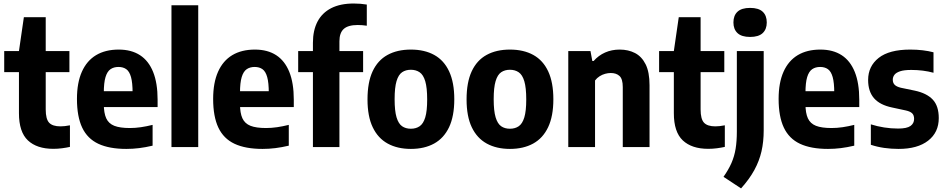

<svg xmlns="http://www.w3.org/2000/svg" viewBox="-20 -838 5389 1094"><path d="M284 10Q190 10 139 -38Q88 -86 88 -193V-547L116 -740H240.5V-214.5Q240.5 -159.5 260 -138.8Q279.5 -118 324.5 -118Q336.5 -118 349.8 -119.5Q363 -121 378.5 -124V-1Q358.5 3.5 333.5 6.8Q308.5 10 284 10ZM4 -427V-547H375.5V-427Z M700 10.5Q602.5 10.5 540.2 -18.8Q478 -48 448.2 -111Q418.5 -174 418.5 -274.5Q418.5 -366.5 446.5 -429.2Q474.5 -492 527.5 -523.8Q580.5 -555.5 656.5 -555.5Q728.5 -555.5 777.8 -523.5Q827 -491.5 852.5 -428Q878 -364.5 878 -270V-228H517V-318.5H759L735.5 -309Q735.5 -366.5 726.5 -398.8Q717.5 -431 699.5 -443.8Q681.5 -456.5 655 -456.5Q628.5 -456.5 609.8 -443.8Q591 -431 581.2 -398.8Q571.5 -366.5 571.5 -309.5V-245.5Q571.5 -194 585.2 -164Q599 -134 631.2 -121.2Q663.5 -108.5 720 -108.5Q750.5 -108.5 783 -113.2Q815.5 -118 849.5 -126.5V-8Q809 1.5 772.8 6Q736.5 10.5 700 10.5Z M957 0V-808H1109.5V0Z M1476 10.5Q1378.5 10.5 1316.2 -18.8Q1254 -48 1224.2 -111Q1194.5 -174 1194.5 -274.5Q1194.5 -366.5 1222.5 -429.2Q1250.5 -492 1303.5 -523.8Q1356.5 -555.5 1432.5 -555.5Q1504.5 -555.5 1553.8 -523.5Q1603 -491.5 1628.5 -428Q1654 -364.5 1654 -270V-228H1293V-318.5H1535L1511.5 -309Q1511.5 -366.5 1502.5 -398.8Q1493.5 -431 1475.5 -443.8Q1457.5 -456.5 1431 -456.5Q1404.5 -456.5 1385.8 -443.8Q1367 -431 1357.2 -398.8Q1347.5 -366.5 1347.5 -309.5V-245.5Q1347.5 -194 1361.2 -164Q1375 -134 1407.2 -121.2Q1439.5 -108.5 1496 -108.5Q1526.5 -108.5 1559 -113.2Q1591.5 -118 1625.5 -126.5V-8Q1585 1.5 1548.8 6Q1512.5 10.5 1476 10.5Z M1763 0V-594Q1763 -665 1789.2 -715Q1815.5 -765 1867.2 -791.5Q1919 -818 1995.5 -818Q2014.5 -818 2033.5 -816.5Q2052.5 -815 2070 -812V-691.5Q2056.5 -693.5 2044 -694.5Q2031.5 -695.5 2018.5 -695.5Q1963.5 -695.5 1938.8 -673.2Q1914 -651 1914 -602.5V0ZM1679 -427V-547H2049V-427Z M2321 10.5Q2244.5 10.5 2189 -20Q2133.5 -50.5 2103.8 -112.8Q2074 -175 2074 -271.5Q2074 -369 2103.2 -431.8Q2132.5 -494.5 2188 -525Q2243.5 -555.5 2321 -555.5Q2399 -555.5 2454.5 -524.8Q2510 -494 2539.2 -431Q2568.5 -368 2568.5 -272.5Q2568.5 -176 2538.8 -113.2Q2509 -50.5 2453.5 -20Q2398 10.5 2321 10.5ZM2321 -104.5Q2350.5 -104.5 2371.2 -118.8Q2392 -133 2403 -169Q2414 -205 2414 -271Q2414 -338.5 2403 -375.2Q2392 -412 2371 -426.2Q2350 -440.5 2321 -440.5Q2292 -440.5 2271.2 -426.5Q2250.5 -412.5 2239.5 -376Q2228.5 -339.5 2228.5 -273Q2228.5 -206 2239.5 -169.5Q2250.5 -133 2271 -118.8Q2291.5 -104.5 2321 -104.5Z M2885.5 10.5Q2809 10.5 2753.5 -20Q2698 -50.5 2668.2 -112.8Q2638.5 -175 2638.5 -271.5Q2638.5 -369 2667.8 -431.8Q2697 -494.5 2752.5 -525Q2808 -555.5 2885.5 -555.5Q2963.5 -555.5 3019 -524.8Q3074.5 -494 3103.8 -431Q3133 -368 3133 -272.5Q3133 -176 3103.2 -113.2Q3073.5 -50.5 3018 -20Q2962.5 10.5 2885.5 10.5ZM2885.5 -104.5Q2915 -104.5 2935.8 -118.8Q2956.5 -133 2967.5 -169Q2978.5 -205 2978.5 -271Q2978.5 -338.5 2967.5 -375.2Q2956.5 -412 2935.5 -426.2Q2914.5 -440.5 2885.5 -440.5Q2856.5 -440.5 2835.8 -426.5Q2815 -412.5 2804 -376Q2793 -339.5 2793 -273Q2793 -206 2804 -169.5Q2815 -133 2835.5 -118.8Q2856 -104.5 2885.5 -104.5Z M3218 0V-547H3344.5L3355 -490.5H3362.5Q3390 -522 3427.8 -538.8Q3465.5 -555.5 3511 -555.5Q3560 -555.5 3598.2 -535.8Q3636.5 -516 3658.8 -471.5Q3681 -427 3681 -352.5V0H3528.5V-342Q3528.5 -388 3510 -405Q3491.5 -422 3460 -422Q3444.5 -422 3428 -417.5Q3411.5 -413 3396.5 -403.5Q3381.5 -394 3370.5 -379.5V0Z M4015.5 10Q3921.5 10 3870.5 -38Q3819.5 -86 3819.5 -193V-547L3847.5 -740H3972V-214.5Q3972 -159.5 3991.5 -138.8Q4011 -118 4056 -118Q4068 -118 4081.2 -119.5Q4094.5 -121 4110 -124V-1Q4090 3.5 4065 6.8Q4040 10 4015.5 10ZM3735.5 -427V-547H4107V-427Z M4202.5 235.5 4102.5 169.5Q4131 129 4147.8 90.8Q4164.5 52.5 4171.5 9.5Q4178.5 -33.5 4178.5 -88V-547H4331.5V-95Q4331.5 -31 4319 24Q4306.5 79 4278.2 130.8Q4250 182.5 4202.5 235.5ZM4254 -627.5Q4205.5 -627.5 4182.2 -649.5Q4159 -671.5 4159 -710Q4159 -749.5 4182.2 -771.2Q4205.5 -793 4254 -793Q4302.5 -793 4325.8 -771.2Q4349 -749.5 4349 -710Q4349 -671.5 4325.8 -649.5Q4302.5 -627.5 4254 -627.5Z M4698 10.5Q4600.5 10.5 4538.2 -18.8Q4476 -48 4446.2 -111Q4416.5 -174 4416.5 -274.5Q4416.5 -366.5 4444.5 -429.2Q4472.5 -492 4525.5 -523.8Q4578.5 -555.5 4654.5 -555.5Q4726.5 -555.5 4775.8 -523.5Q4825 -491.5 4850.5 -428Q4876 -364.5 4876 -270V-228H4515V-318.5H4757L4733.5 -309Q4733.5 -366.5 4724.5 -398.8Q4715.5 -431 4697.5 -443.8Q4679.5 -456.5 4653 -456.5Q4626.5 -456.5 4607.8 -443.8Q4589 -431 4579.2 -398.8Q4569.5 -366.5 4569.5 -309.5V-245.5Q4569.5 -194 4583.2 -164Q4597 -134 4629.2 -121.2Q4661.5 -108.5 4718 -108.5Q4748.5 -108.5 4781 -113.2Q4813.5 -118 4847.5 -126.5V-8Q4807 1.5 4770.8 6Q4734.5 10.5 4698 10.5Z M5100 10.5Q5058 10.5 5018 4.8Q4978 -1 4942 -13V-129.5Q4978 -118 5017.5 -111.8Q5057 -105.5 5097.5 -105.5Q5147 -105.5 5167.8 -120.2Q5188.5 -135 5188.5 -160.5Q5188.5 -181.5 5177.5 -192.2Q5166.5 -203 5142 -208.5L5063 -225.5Q4993.5 -240 4960 -278.5Q4926.5 -317 4926.5 -382.5Q4926.5 -460.5 4986.5 -508Q5046.5 -555.5 5166.5 -555.5Q5203.5 -555.5 5237.2 -551.5Q5271 -547.5 5299 -540V-423.5Q5269.5 -431.5 5238 -435.5Q5206.5 -439.5 5172.5 -439.5Q5131.5 -439.5 5108.5 -431.8Q5085.5 -424 5076.2 -411.5Q5067 -399 5067 -384Q5067 -365.5 5077.8 -354.8Q5088.5 -344 5113 -338L5192.5 -321.5Q5260.5 -307 5294.8 -270.5Q5329 -234 5329 -165Q5329 -83.5 5268.5 -36.5Q5208 10.5 5100 10.5Z"/></svg>

Font: Encode Sans SemiCondensed
Style: Bold
Weight: 700
Width: 4
Designer: Multiple Designers
Foundry: Impallari Type
Version: Version 3.002